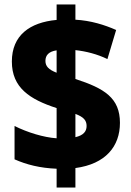

<svg xmlns="http://www.w3.org/2000/svg" viewBox="-20 -780 587 858"><path d="M233 -26V58H317V-29C452 -47 516 -126 516 -231C516 -342 447 -385 317 -427V-556C364 -551 415 -538 460 -516L499 -646C447 -669 386 -688 317 -692V-760H233V-691C113 -680 33 -622 33 -505C33 -388 113 -336 233 -297V-162C175 -166 103 -188 45 -217V-68C99 -44 159 -29 233 -26ZM233 -555V-455C197 -469 183 -484 183 -508C183 -533 198 -550 233 -555ZM317 -167V-271C354 -257 367 -242 367 -217C367 -192 352 -175 317 -167Z"/></svg>

Font: Noto Sans Thai Looped SemiCondensed Black
Style: Regular
Weight: 900
Width: 4
Designer: Sasikarn Vongin, Ben Mitchell
Foundry: The Fontpad Ltd
Version: Version 1.001